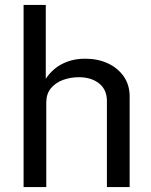

<svg xmlns="http://www.w3.org/2000/svg" viewBox="-20 -763 617 783"><path d="M76.2 0V-743H166.7V-441.2Q179.7 -462.4 201.7 -481.2Q223.7 -500 255.2 -511.8Q286.7 -523.6 328.2 -523.6Q378.6 -523.6 419.5 -504.8Q460.3 -486 484.5 -451.5Q508.7 -416.9 508.7 -369.6V0H416V-351.2Q416 -397.3 384.2 -422.7Q352.4 -448.1 301.6 -448.1Q266.9 -448.1 236.4 -436.8Q205.9 -425.4 187.3 -402.6Q168.7 -379.8 168.7 -345V0Z"/></svg>

Font: Public Sans Thin
Style: Regular
Weight: 100
Designer: The Public Sans project authors (U.S. Web Design System). Libre Franklin designed by Pablo Impallari and Rodrigo Fuenzal
Version: Version 1.008